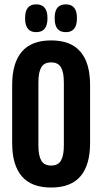

<svg xmlns="http://www.w3.org/2000/svg" viewBox="-20 -830 458 860"><path d="M209 10Q121 10 77.8 -40.2Q34.5 -90.5 34.5 -189.5V-449Q34.5 -548 77.8 -598.5Q121 -649 209 -649Q297 -649 340.2 -598.5Q383.5 -548 383.5 -449V-189.5Q383.5 -90.5 340.2 -40.2Q297 10 209 10ZM209 -88.5Q240.5 -88.5 253.2 -111Q266 -133.5 266 -178V-461Q266 -506 253.2 -528.2Q240.5 -550.5 209 -550.5Q177.5 -550.5 164.8 -528.2Q152 -506 152 -461V-178Q152 -133.5 164.8 -111Q177.5 -88.5 209 -88.5ZM142 -686Q117 -686 104.8 -701.5Q92.5 -717 92.5 -746V-751.5Q92.5 -780 104.8 -795.2Q117 -810.5 142 -810.5Q167.5 -810.5 180 -795.2Q192.5 -780 192.5 -751.5V-746Q192.5 -717 180 -701.5Q167.5 -686 142 -686ZM275 -686Q249 -686 237 -701.5Q225 -717 225 -746V-751.5Q225 -780 237 -795.2Q249 -810.5 275 -810.5Q300 -810.5 312.2 -795.2Q324.5 -780 324.5 -751.5V-746Q324.5 -717 312.2 -701.5Q300 -686 275 -686Z"/></svg>

Font: Anek Tamil Condensed SemiBold
Style: Regular
Weight: 600
Width: 3
Designer: Aadarsh Rajan (Tamil), Yesha Goshar (Latin)
Foundry: Ek Type
Version: Version 1.003